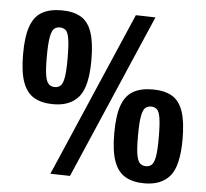

<svg xmlns="http://www.w3.org/2000/svg" viewBox="-52 -773 896 837"><g transform="rotate(5 396.0 -354.5)"><path d="M34 -506Q34 -585 50.5 -629.5Q67 -674 100.5 -692.5Q134 -711 184 -711Q236 -711 269 -692Q302 -673 317.5 -628Q333 -583 333 -506Q333 -390 295.5 -345Q258 -300 184 -300Q134 -300 100.5 -319Q67 -338 50.5 -383Q34 -428 34 -506ZM138 -502Q138 -447 143 -420Q148 -393 158.5 -384Q169 -375 184 -375Q199 -375 209 -384Q219 -393 224 -420Q229 -447 229 -502Q229 -562 224 -591Q219 -620 208.5 -628Q198 -636 184 -636Q169 -636 159 -627.5Q149 -619 143.5 -590.5Q138 -562 138 -502ZM284 5 198 3 509 -718 595 -716ZM460 -197Q460 -276 476.5 -320.5Q493 -365 526.5 -383.5Q560 -402 610 -402Q662 -402 695 -383Q728 -364 743.5 -319Q759 -274 759 -197Q759 -81 721.5 -36Q684 9 610 9Q560 9 526.5 -10Q493 -29 476.5 -74Q460 -119 460 -197ZM564 -193Q564 -138 569 -111Q574 -84 584.5 -75Q595 -66 610 -66Q625 -66 635 -75Q645 -84 650 -111Q655 -138 655 -193Q655 -253 650 -282Q645 -311 634.5 -319Q624 -327 610 -327Q595 -327 585 -318.5Q575 -310 569.5 -281.5Q564 -253 564 -193Z"/></g></svg>

Font: Georama SemiCondensed
Style: Bold
Weight: 700
Width: 4
Designer: Jean-Baptiste Levee
Foundry: Production Type
Version: Version 1.000